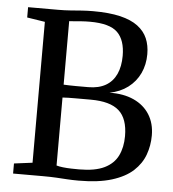

<svg xmlns="http://www.w3.org/2000/svg" viewBox="-53 -799 769 854"><g transform="rotate(5 331.0 -372.0)"><path d="M118.5 -55.5V-684.5L38.5 -697V-743H172Q202.5 -743 228.2 -745Q254 -747 278.5 -748.8Q303 -750.5 328 -750.5Q400.5 -750.5 449.8 -738.8Q499 -727 528.8 -704.5Q558.5 -682 571.8 -651Q585 -620 585 -581Q585 -534 566.8 -495.2Q548.5 -456.5 514 -430.5Q479.5 -404.5 432 -395.5Q495 -397 541 -376Q587 -355 611.8 -315.5Q636.5 -276 636.5 -222.5Q636.5 -177 621.5 -136Q606.5 -95 571.8 -63Q537 -31 477.2 -12.5Q417.5 6 329 6Q302 6 278.8 4.5Q255.5 3 230 1.5Q204.5 0 169.5 0H36.5V-45ZM226 -413.5Q236.5 -413 251.2 -412.5Q266 -412 282 -412Q298 -412 312.2 -412Q326.5 -412 336 -412Q382.5 -412 413.8 -430Q445 -448 460.8 -482.2Q476.5 -516.5 476.5 -564Q476.5 -634 441.8 -668.2Q407 -702.5 318.5 -702.5Q299 -702.5 281.2 -701.2Q263.5 -700 249.2 -698.5Q235 -697 226 -697ZM226 -52.5Q237.5 -49 255.2 -47Q273 -45 292.2 -44.5Q311.5 -44 327.5 -44Q398 -44 439.8 -64.2Q481.5 -84.5 499.8 -121.8Q518 -159 518 -209Q518 -287 478.5 -322.2Q439 -357.5 352 -357.5Q339.5 -357.5 322 -357.5Q304.5 -357.5 286.2 -357.5Q268 -357.5 252.2 -357.2Q236.5 -357 226 -356Z"/></g></svg>

Font: Merriweather 36pt
Style: Regular
Weight: 400
Designer: Eben Sorkin
Foundry: Eben Sorkin
Version: Version 2.100